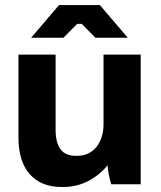

<svg xmlns="http://www.w3.org/2000/svg" viewBox="-20 -739 647 770"><path d="M228.4 11H232.4Q287 11 332.8 -12.5Q378.6 -36 411.2 -76Q412.6 -58.4 416.9 -36.5Q421.2 -14.6 426.2 0H544.2V-520H395.2V-240.8Q395.2 -212.2 387.4 -188.8Q379.6 -165.4 365.8 -148.6Q352 -131.8 332.4 -122.9Q312.8 -114 288.6 -114H285.4Q242.2 -114 222.6 -140.3Q203 -166.6 203 -219.8V-520H54V-187Q54 -92 99.3 -40.5Q144.6 11 228.4 11ZM492.4 -587.6 380.4 -718.8H216.8L104.8 -587.6H234.4L289.6 -643.4H307.6L362.8 -587.6Z"/></svg>

Font: Fixel Variable
Style: Regular
Weight: 100
Width: 3
Designer: AlfaBravo + MacPaw
Foundry: Kyrylo Tkachov, Marchela Mozhyna, Serhii Makarenko, Maria Weinstein, Zakhar Kryvoshyya
Version: Version 1.211